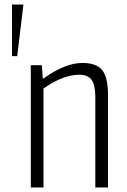

<svg xmlns="http://www.w3.org/2000/svg" viewBox="-20 -828 559 848"><path d="M83 -808V-804L56 -580H33V-808ZM116 -540H165L169 -482H173Q268 -550 344 -550Q406 -550 431.5 -518Q457 -486 457 -409V0H401V-399Q401 -453 384.5 -475.5Q368 -498 330 -498Q259 -498 172 -437V0H116Z"/></svg>

Font: Encode Sans Compressed
Style: Light
Weight: 300
Designer: Pablo Impallari, Andres Torresi
Foundry: Pablo Impallari, Andres Torresi
Version: Version 1.000; ttfautohint (v1.00) -l 8 -r 50 -G 200 -x 14 -